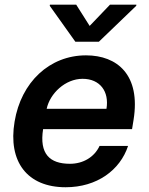

<svg xmlns="http://www.w3.org/2000/svg" viewBox="-20 -789 637 820"><path d="M260.3 10.7C394.2 10.7 492.9 -62.5 527 -165.8H405.2C382.8 -117.5 334.5 -89.5 278.8 -89.5C192.5 -89.5 147.4 -131.4 164.1 -237.6H544L550.4 -277C581.3 -468.4 481.5 -552.6 347.3 -552.6C191.4 -552.6 70 -437.9 42.3 -269.5C13.5 -98.7 96.2 10.7 260.3 10.7ZM179.3 -324.2C193.2 -389.9 258.9 -452.4 332.7 -452.4C407 -452.4 447.1 -398.4 434.7 -324.2ZM192.5 -764.2 301.8 -610.8H402.3L561.8 -764.2L562.5 -769.2H449.9L362.9 -678.3L305.4 -769.2H193.2Z"/></svg>

Font: Margiela Sans Semi Bold
Style: Italic
Weight: 600
Italic angle: -9.39999°
Designer: Stefan Endress, Andreas Faust
Version: Version 1.100;FEAKit 1.0